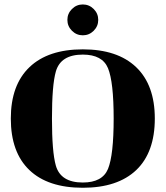

<svg xmlns="http://www.w3.org/2000/svg" viewBox="-20 -845 755 875"><path d="M307.9 -704.8Q287.1 -725.6 287.1 -754.4Q287.1 -783.2 307.9 -804Q328.6 -824.7 357.4 -824.7Q386.2 -824.7 407 -804Q427.7 -783.2 427.7 -754.4Q427.7 -725.6 407 -704.8Q386.2 -684.1 357.4 -684.1Q328.6 -684.1 307.9 -704.8ZM357.4 10.7Q198.2 10.7 113.8 -70.1Q29.3 -150.9 29.3 -304.7Q29.3 -458 114.7 -539.3Q199.5 -620.1 357.4 -620.1Q515.1 -620.1 600.1 -539.3Q685.5 -458 685.5 -304.7Q685.5 -150.9 601.1 -70.1Q516.1 10.7 357.4 10.7ZM357.4 -13.2Q446.5 -13.2 472.2 -75.2Q498 -138.4 498 -304.7Q498 -471.4 472.2 -534.2Q446.5 -596.2 357.4 -596.2Q256.3 -596.2 234.4 -518.8Q216.8 -456.8 216.8 -304.7Q216.8 -152.6 234.4 -90.6Q256.3 -13.2 357.4 -13.2Z"/></svg>

Font: itsadzoke
Style: Regular
Weight: 700
Width: 7
Version: Version 0.45